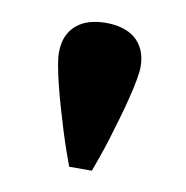

<svg xmlns="http://www.w3.org/2000/svg" viewBox="-49 -908 404 416"><g transform="rotate(10 153.5 -700.5)"><path d="M128.4 -540Q123.5 -552.7 116.7 -572.3Q109.9 -591.8 102.8 -614.7Q95.7 -637.7 88.6 -662.1Q81.5 -686.5 75.9 -709Q70.3 -731.4 66.9 -750Q63.5 -768.6 63.5 -779.3Q63.5 -800.8 70.3 -816.2Q77.1 -831.5 89.4 -841.6Q101.6 -851.6 117.9 -856.2Q134.3 -860.8 153.3 -860.8Q172.4 -860.8 188.7 -856.2Q205.1 -851.6 217.3 -841.6Q229.5 -831.5 236.3 -816.2Q243.2 -800.8 243.2 -779.3Q243.2 -768.6 239.7 -750Q236.3 -731.4 230.7 -709Q225.1 -686.5 218 -662.1Q210.9 -637.7 203.9 -614.7Q196.8 -591.8 189.9 -572.3Q183.1 -552.7 178.2 -540Z"/></g></svg>

Font: Goblin One
Style: Regular
Weight: 400
Designer: Riccardo De Franceschi
Foundry: Sorkin Type Co.
Version: Version 1.001